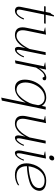

<svg xmlns="http://www.w3.org/2000/svg" viewBox="1108 -1788 915 3172"><g transform="rotate(90 1566.0 -201.5)"><path d="M141 -90Q138 -74 138 -61Q138 -19 177 -19Q205 -19 234.5 -53Q264 -87 285 -141L302 -134Q279 -72 241 -31Q203 10 156 10Q127 10 108.5 -6.5Q90 -23 90 -57Q90 -70 93 -85L172 -472H82L86 -498H177L193 -576Q217 -591 230 -634H252L224 -498H371L366 -472H219Z M927 -134Q904 -72 868 -31Q832 10 792 10Q773 10 763.5 -5.5Q754 -21 754 -47Q754 -65 758 -81L774 -163Q738 -87 681 -38.5Q624 10 561 10Q500 10 465.5 -20Q431 -50 431 -115Q431 -146 438 -178L498 -470Q465 -476 433 -486L434 -491L552 -504L487 -185Q479 -145 479 -119Q479 -16 575 -16Q623 -16 679.5 -70.5Q736 -125 788 -231L842 -498H889L805 -83Q802 -68 802 -52Q802 -19 817 -19Q836 -19 867 -60.5Q898 -102 911 -141Z M1306 -481Q1306 -466 1297.5 -456.5Q1289 -447 1274 -447Q1263 -447 1259 -452Q1255 -457 1252.5 -467.5Q1250 -478 1243 -478Q1207 -478 1169.5 -439.5Q1132 -401 1096 -339L1027 0L977 10L1075 -470Q1039 -477 1011 -486L1012 -491L1129 -504L1105 -386Q1135 -441 1177.5 -474.5Q1220 -508 1262 -508Q1306 -508 1306 -481Z M1676 -170Q1624 -76 1562 -33Q1500 10 1438 10Q1367 10 1331 -34.5Q1295 -79 1295 -155Q1295 -188 1303 -231Q1318 -303 1357 -366Q1396 -429 1456.5 -468Q1517 -507 1592 -507Q1639 -507 1675 -487Q1711 -467 1729 -432L1743 -499H1790L1641 226L1592 236ZM1699 -285 1717 -374Q1711 -422 1678 -451.5Q1645 -481 1596 -481Q1535 -481 1483 -445.5Q1431 -410 1396.5 -352Q1362 -294 1349 -229Q1342 -197 1342 -164Q1342 -97 1373.5 -57Q1405 -17 1465 -17Q1514 -17 1564.5 -65Q1615 -113 1652.5 -178Q1690 -243 1699 -285Z M2389 -134Q2366 -72 2330 -31Q2294 10 2254 10Q2235 10 2225.5 -5.5Q2216 -21 2216 -47Q2216 -65 2220 -81L2236 -163Q2200 -87 2143 -38.5Q2086 10 2023 10Q1962 10 1927.5 -20Q1893 -50 1893 -115Q1893 -146 1900 -178L1960 -470Q1927 -476 1895 -486L1896 -491L2014 -504L1949 -185Q1941 -145 1941 -119Q1941 -16 2037 -16Q2085 -16 2141.5 -70.5Q2198 -125 2250 -231L2304 -498H2351L2267 -83Q2264 -68 2264 -52Q2264 -19 2279 -19Q2298 -19 2329 -60.5Q2360 -102 2373 -141Z M2549 -586Q2549 -594 2550 -598Q2554 -617 2566.5 -628Q2579 -639 2597 -639Q2613 -639 2621.5 -630.5Q2630 -622 2630 -608Q2630 -602 2629 -598Q2624 -579 2611.5 -568Q2599 -557 2581 -557Q2566 -557 2557.5 -564.5Q2549 -572 2549 -586ZM2465 -54Q2465 -78 2469 -95L2545 -470Q2500 -478 2482 -485L2483 -491L2599 -503L2515 -90Q2511 -64 2511 -51Q2511 -19 2525 -19Q2548 -19 2577 -59.5Q2606 -100 2618 -141L2635 -134Q2611 -70 2577.5 -30Q2544 10 2505 10Q2484 10 2474.5 -8Q2465 -26 2465 -54Z M3132 -396Q3132 -380 3130 -372Q3109 -268 2983.5 -230Q2858 -192 2725 -188V-182Q2725 -106 2766 -61Q2807 -16 2889 -16Q2927 -16 2967.5 -28.5Q3008 -41 3039 -61L3040 -41Q3011 -19 2966 -4.5Q2921 10 2869 10Q2779 10 2728.5 -41Q2678 -92 2678 -180Q2678 -214 2685 -248Q2709 -364 2783.5 -435.5Q2858 -507 2961 -507Q3047 -507 3089.5 -476.5Q3132 -446 3132 -396ZM3087 -391Q3087 -429 3056.5 -454.5Q3026 -480 2960 -480Q2898 -480 2850.5 -446Q2803 -412 2773.5 -360Q2744 -308 2733 -252Q2729 -235 2727 -215Q2860 -221 2964.5 -256.5Q3069 -292 3085 -370Q3087 -377 3087 -391Z"/></g></svg>

Font: Trirong ExtraLight
Style: Italic
Weight: 275
Italic angle: -12°
Designer: Katatrad Team
Foundry: CadsonDemak
Version: Version 1.003